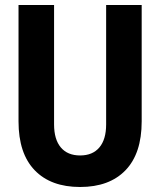

<svg xmlns="http://www.w3.org/2000/svg" viewBox="-20 -731 640 767"><path d="M300 16Q183 16 118.5 -51Q54 -118 54 -246V-711H196V-234Q196 -174 223 -142Q250 -110 300 -110Q350 -110 377 -142Q404 -174 404 -234V-711H546V-246Q546 -118 481.5 -51Q417 16 300 16Z"/></svg>

Font: Geist Mono
Style: Bold
Weight: 700
Monospace: yes
Designer: Basement.studio, Andrés Briganti, Mateo Zaragoza
Foundry: Basement.studio, Vercel, Andrés Briganti, Guido Ferreyra, Mateo Zaragoza
Version: Version 1.500; ttfautohint (v1.8.4.7-5d5b)